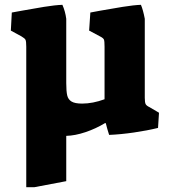

<svg xmlns="http://www.w3.org/2000/svg" viewBox="-20 -550 704 797"><path d="M89 -356Q89 -378 86 -384.5Q83 -391 69 -399L25 -423L29 -498Q43 -500 73 -506Q116 -514 162.5 -521.5Q209 -529 239 -530Q251 -503 255 -472V-205Q255 -171 259 -154Q263 -137 277 -128.5Q291 -120 321 -120Q365 -120 414 -138V-356Q414 -379 411.5 -385.5Q409 -392 395 -399L350 -423L355 -498L398 -506Q442 -514 489 -521.5Q536 -529 565 -530Q574 -509 581 -472V-144Q581 -125 584.5 -118Q588 -111 601 -105L640 -82L636 -19Q591 -8 536 0Q481 8 433 10Q430 2 425.5 -14.5Q421 -31 419 -39H416Q378 -16 335 -1.5Q292 13 255 14V202L123 227H89Z"/></svg>

Font: Suez One
Style: Regular
Weight: 400
Version: Version 1.000